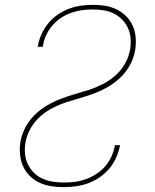

<svg xmlns="http://www.w3.org/2000/svg" viewBox="-20 -763 640 791"><path d="M242 8Q216 8 190.5 4Q165 0 142.5 -10.5Q120 -21 102.5 -38.5Q85 -56 75 -78.5Q65 -101 62.5 -126.5Q60 -152 64 -178Q69 -208 83.5 -236Q98 -264 120.5 -287Q143 -310 170.5 -326.5Q198 -343 227 -354.5Q256 -366 286 -374.5Q316 -383 345.5 -392.5Q375 -402 403.5 -416.5Q432 -431 456 -452.5Q480 -474 495.5 -502Q511 -530 516 -559Q520 -583 518 -605.5Q516 -628 507 -647.5Q498 -667 483 -682.5Q468 -698 448.5 -707.5Q429 -717 407 -720.5Q385 -724 362 -724Q340 -724 317.5 -721Q295 -718 272.5 -710Q250 -702 230 -688.5Q210 -675 194.5 -656.5Q179 -638 169.5 -616.5Q160 -595 157 -573L156 -570H135L136 -573Q140 -598 151 -622Q162 -646 178.5 -666.5Q195 -687 217.5 -702.5Q240 -718 264 -727Q288 -736 313 -739.5Q338 -743 363 -743Q389 -743 414 -739Q439 -735 461 -724Q483 -713 500 -696Q517 -679 527 -656.5Q537 -634 539 -608.5Q541 -583 537 -557Q532 -527 517.5 -499Q503 -471 480.5 -448Q458 -425 430.5 -408.5Q403 -392 374 -380.5Q345 -369 315 -360.5Q285 -352 255.5 -342.5Q226 -333 197.5 -318.5Q169 -304 145 -282.5Q121 -261 105.5 -233Q90 -205 85 -176Q81 -152 83 -129.5Q85 -107 94.5 -87Q104 -67 119.5 -51.5Q135 -36 155 -27Q175 -18 198 -14.5Q221 -11 244 -11Q267 -11 289.5 -14Q312 -17 334 -25Q356 -33 376.5 -46Q397 -59 413 -77.5Q429 -96 439 -118Q449 -140 453 -162V-165H474V-162Q469 -137 458 -112.5Q447 -88 429.5 -67.5Q412 -47 390 -32Q368 -17 343 -8Q318 1 292.5 4.5Q267 8 242 8Z"/></svg>

Font: Iosevka Aile Thin Oblique
Style: Regular
Weight: 100
Italic angle: -9°
Designer: Belleve Invis
Foundry: Belleve Invis
Version: Version 31.1.0; ttfautohint (v1.8.4)